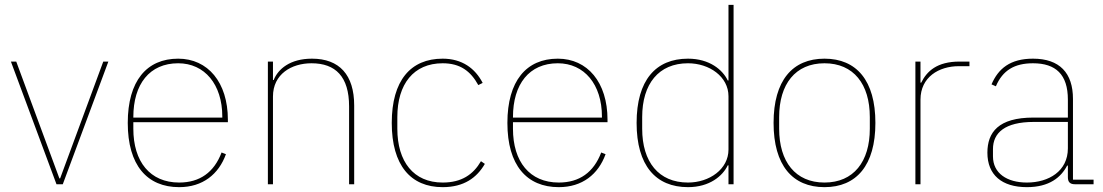

<svg xmlns="http://www.w3.org/2000/svg" viewBox="-20 -760 4551 792"><path d="M213 0H239L427 -506H406L228 -24H225L47 -506H25Z M719 12C816 12 882 -41 912 -124L894 -131C863 -49 804 -7 719 -7C599 -7 530 -93 530 -229V-256H920V-266C920 -421 837 -518 715 -518C585 -518 507 -426 507 -253C507 -78 587 12 719 12ZM715 -499C824 -499 897 -412 897 -279V-275H530V-277C530 -413 597 -499 715 -499Z M1106 0V-362C1106 -454 1182 -499 1265 -499C1364 -499 1420 -444 1420 -321V0H1441V-325C1441 -451 1380 -518 1267 -518C1176 -518 1127 -475 1109 -430H1106V-506H1085V0Z M1806 12C1894 12 1947 -27 1980 -84L1964 -95C1932 -40 1884 -7 1806 -7C1686 -7 1619 -93 1619 -229V-277C1619 -413 1686 -499 1806 -499C1878 -499 1921 -467 1953 -409L1971 -418C1940 -478 1886 -518 1806 -518C1674 -518 1596 -428 1596 -253C1596 -78 1674 12 1806 12Z M2285 12C2382 12 2448 -41 2478 -124L2460 -131C2429 -49 2370 -7 2285 -7C2165 -7 2096 -93 2096 -229V-256H2486V-266C2486 -421 2403 -518 2281 -518C2151 -518 2073 -426 2073 -253C2073 -78 2153 12 2285 12ZM2281 -499C2390 -499 2463 -412 2463 -279V-275H2096V-277C2096 -413 2163 -499 2281 -499Z M2985 0H3006V-740H2985V-428H2982C2961 -472 2907 -518 2818 -518C2685 -518 2606 -429 2606 -253C2606 -77 2685 12 2818 12C2907 12 2961 -34 2982 -78H2985ZM2818 -7C2697 -7 2629 -92 2629 -229V-277C2629 -414 2697 -499 2818 -499C2906 -499 2985 -444 2985 -363V-143C2985 -62 2906 -7 2818 -7Z M3381 12C3513 12 3591 -78 3591 -253C3591 -428 3513 -518 3381 -518C3249 -518 3171 -428 3171 -253C3171 -78 3249 12 3381 12ZM3381 -7C3261 -7 3194 -93 3194 -229V-277C3194 -413 3261 -499 3381 -499C3501 -499 3568 -413 3568 -277V-229C3568 -93 3501 -7 3381 -7Z M3777 0V-349C3777 -442 3853 -487 3935 -487H3979V-506H3938C3845 -506 3803 -466 3780 -419H3777V-506H3756V0Z M4491 0V-19H4406V-352C4406 -459 4351 -518 4241 -518C4147 -518 4098 -477 4070 -412L4088 -404C4116 -470 4165 -499 4241 -499C4335 -499 4385 -453 4385 -349V-275H4243C4098 -275 4053 -214 4053 -130C4053 -39 4112 12 4216 12C4309 12 4357 -29 4382 -77H4385V-29C4385 -9 4394 0 4414 0ZM4216 -7C4134 -7 4076 -45 4076 -115V-145C4076 -212 4125 -257 4244 -257H4385V-148C4385 -54 4306 -7 4216 -7Z"/></svg>

Font: IBM Plex Devanagari Thin
Style: Regular
Weight: 100
Designer: Mike Abbink, Paul van der Laan, Pieter van Rosmalen, Erin McLaughlin
Foundry: Bold Monday
Version: Version 1.0